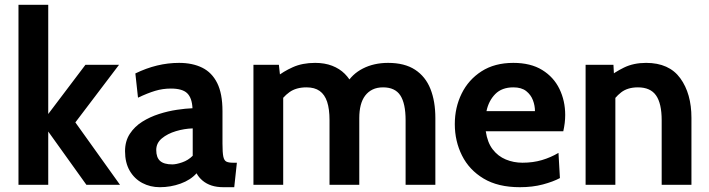

<svg xmlns="http://www.w3.org/2000/svg" viewBox="-20 -770 2954 800"><path d="M57 0V-750H181V-295L336 -500H476L294 -260L480 0H340L181 -222V0Z M646 10Q606 10 573 -7.5Q540 -25 520.5 -58.5Q501 -92 501 -140Q501 -182 521 -212.5Q541 -243 573 -263Q605 -283 642.5 -295Q680 -307 717 -312.5Q754 -318 782 -319Q780 -362 760 -381.5Q740 -401 692 -401Q658 -401 626.5 -391.5Q595 -382 555 -363L544 -464Q589 -486 634.5 -497Q680 -508 726 -508Q782 -508 822.5 -488Q863 -468 885 -424Q907 -380 907 -307V-172Q907 -134 910.5 -117.5Q914 -101 923.5 -96.5Q933 -92 951 -92H967L956 10H911Q883 10 861.5 3Q840 -4 824 -17.5Q808 -31 799 -48Q774 -20 732.5 -5Q691 10 646 10ZM698 -85Q714 -85 739 -93.5Q764 -102 783 -121V-235Q748 -234 713 -223.5Q678 -213 654.5 -193.5Q631 -174 631 -145Q631 -114 647 -99.5Q663 -85 698 -85Z M1036 0V-500H1142L1150 -427L1132 -449Q1160 -472 1200 -490Q1240 -508 1293 -508Q1333 -508 1364 -496Q1395 -484 1416.5 -462.5Q1438 -441 1452 -411L1422 -418Q1446 -461 1492 -484.5Q1538 -508 1597 -508Q1666 -508 1709.5 -479.5Q1753 -451 1773.5 -399.5Q1794 -348 1794 -278V0H1670V-269Q1670 -339 1648 -372.5Q1626 -406 1576 -406Q1551 -406 1532.5 -397Q1514 -388 1501.5 -371.5Q1489 -355 1483 -331.5Q1477 -308 1477 -278V0H1353V-269Q1353 -316 1343 -346Q1333 -376 1312 -391Q1291 -406 1257 -406Q1214 -406 1186 -386Q1158 -366 1137 -331L1160 -398V0Z M2146 10Q2055 10 1995 -26Q1935 -62 1905 -122Q1875 -182 1875 -253Q1875 -322 1903.5 -380Q1932 -438 1986.5 -473Q2041 -508 2119 -508Q2191 -508 2239 -478.5Q2287 -449 2311 -399.5Q2335 -350 2335 -291Q2335 -274 2333 -257.5Q2331 -241 2327 -223H2004Q2011 -176 2033 -147.5Q2055 -119 2087.5 -105.5Q2120 -92 2157 -92Q2201 -92 2238 -103Q2275 -114 2307 -133L2313 -28Q2285 -13 2242 -1.5Q2199 10 2146 10ZM2007 -307H2209Q2209 -330 2200.5 -352.5Q2192 -375 2172.5 -390.5Q2153 -406 2119 -406Q2071 -406 2043.5 -378Q2016 -350 2007 -307Z M2420 0V-500H2536L2541 -407L2512 -445Q2540 -469 2580 -488.5Q2620 -508 2672 -508Q2768 -508 2814.5 -444Q2861 -380 2861 -279V0H2737V-269Q2737 -339 2713.5 -372.5Q2690 -406 2638 -406Q2595 -406 2568 -385Q2541 -364 2521 -330L2544 -391V0Z"/></svg>

Font: Cabin VF Beta
Style: Regular
Weight: 400
Designer: Pablo Impallari
Foundry: Pablo Impallari. http://www.impallari.com Igino Marini. http://www.ikern.com
Version: Version 2.200